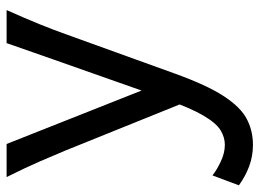

<svg xmlns="http://www.w3.org/2000/svg" viewBox="-130 -418 768 567"><g transform="rotate(-90 253.5 -134.0)"><path d="M297.9 -29.3 256.3 80.6 92.8 -324.7Q79.1 -357.9 61 -399.4Q43 -440.9 14.6 -498H112.3ZM437 -324.7 319.8 0Q286.1 93.3 253.7 143.1Q221.2 192.9 186.3 211.2Q151.4 229.5 109.9 229.5Q76.7 229.5 46.9 218.5Q17.1 207.5 -9.8 188L19.5 109.9Q35.2 122.6 60.5 134.5Q85.9 146.5 109.9 146.5Q131.8 146.5 152.6 134Q173.3 121.6 195.6 84.2Q217.8 46.9 244.1 -26.9Q248 -38.1 254.6 -56.2Q261.2 -74.2 269.5 -97.7Q287.6 -148.9 312 -218.3Q336.4 -287.6 362.3 -361.1Q388.2 -434.6 410.2 -498H507.8Q482.4 -441.4 465.8 -400.1Q449.2 -358.9 437 -324.7Z"/></g></svg>

Font: Kanchenjunga
Style: Regular
Weight: 400
Designer: Becca Hirsbrunner Spalinger
Foundry: SIL International
Version: Version 2.001